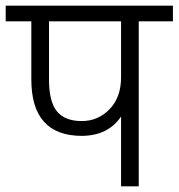

<svg xmlns="http://www.w3.org/2000/svg" viewBox="-40 -654 627 674"><path d="M385 -383C385 -335.7 371.5 -298.2 344.5 -270.5C317.5 -242.8 285 -229 247 -229C207.7 -229 178.7 -240.3 160 -263C141.3 -285.7 132 -323 132 -375V-579H385ZM567 -634H-20V-579H70V-375C70 -243 129.3 -177 248 -177C309.3 -177.7 355 -200.3 385 -245V0H447V-579H567Z"/></svg>

Font: Hind Light
Style: Regular
Weight: 300
Designer: Manushi Parikh, Satya Rajpurohit
Foundry: Indian Type Foundry
Version: Version 1.201;PS 1.0;hotconv 1.0.78;makeotf.lib2.5.61930; tt